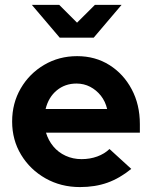

<svg xmlns="http://www.w3.org/2000/svg" viewBox="-20 -761 626 791"><path d="M309.4 9.7Q231 9.7 167.5 -26.2Q104 -62.1 67 -123.3Q30 -184.4 30 -260.3Q30 -335.9 65.5 -396.9Q101 -457.9 162 -493.8Q223 -529.7 297.7 -529.7Q372.6 -529.7 430.7 -493.1Q488.9 -456.5 522.5 -393.3Q556.2 -330.2 556.2 -249.6V-214.4H169.5Q179.1 -182.6 199.6 -157.9Q220.1 -133.2 250.3 -119.3Q280.6 -105.4 316 -105.4Q350.7 -105.4 380.6 -116.3Q410.4 -127.2 431.1 -147.1L520.8 -65.2Q473 -26.3 422.5 -8.3Q372 9.7 309.4 9.7ZM167.9 -312H421.4Q414 -343.4 395.5 -366.8Q377 -390.1 351.3 -403.5Q325.6 -416.8 295 -416.8Q247.9 -416.8 213.8 -388.6Q179.7 -360.3 167.9 -312ZM224 -740.9 297.4 -667.6 370.9 -740.9H480.8L366.1 -605.9H226L111.2 -740.9Z"/></svg>

Font: Red Hat Display VF
Style: Regular
Weight: 300
Designer: Pentagram, MCKL
Foundry: Pentagram, MCKL
Version: Version 1.023